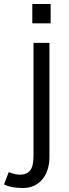

<svg xmlns="http://www.w3.org/2000/svg" viewBox="-88 -755 348 963"><path d="M-44 108Q-13 121 12 121Q47 121 63.5 99.5Q80 78 80 29V-540H160V34Q160 65 151.5 93Q143 121 126.5 142Q110 163 85 175.5Q60 188 26 188Q0 188 -23.5 184Q-47 180 -68 170ZM74 -638V-735H166V-638Z"/></svg>

Font: Carrois Gothic
Style: Regular
Weight: 400
Designer: Ralph du Carrois
Foundry: Ralph du Carrois
Version: Version 1.002